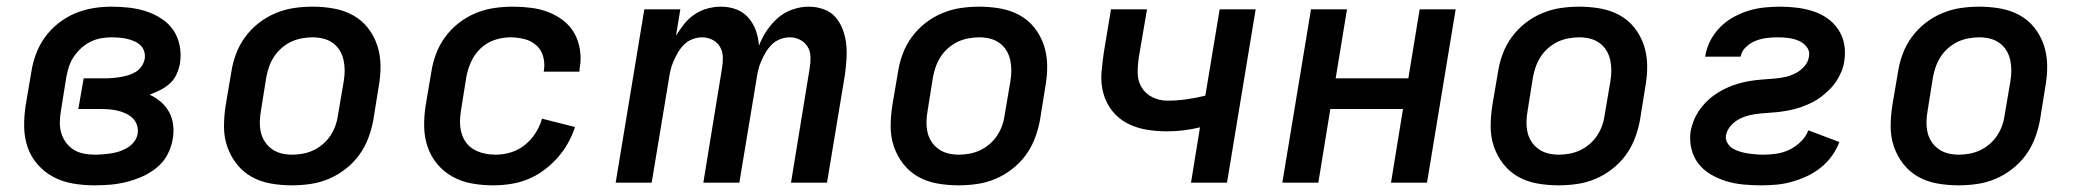

<svg xmlns="http://www.w3.org/2000/svg" viewBox="-20 -548 6240 576"><path d="M263 8Q230 8 198.5 2.5Q167 -3 140.5 -17Q114 -31 93.5 -54Q73 -77 63 -106Q53 -135 52.5 -167Q52 -199 57 -232L74 -332Q78 -359 88 -386Q98 -413 115 -436.5Q132 -460 155.5 -478.5Q179 -497 205.5 -508Q232 -519 259.5 -523.5Q287 -528 314 -528Q341 -528 367.5 -525Q394 -522 418.5 -514Q443 -506 464.5 -492Q486 -478 500 -457.5Q514 -437 519 -411Q524 -385 520 -358Q517 -342 510 -326Q503 -310 490 -298Q477 -286 461 -278Q445 -270 429 -264Q448 -255 463 -242Q478 -229 487.5 -211.5Q497 -194 499.5 -172.5Q502 -151 498 -130Q494 -106 482 -83.5Q470 -61 449.5 -44.5Q429 -28 406 -18Q383 -8 359 -2Q335 4 311 6Q287 8 263 8ZM264 -84Q276 -84 288.5 -85Q301 -86 314 -88Q327 -90 339 -94Q351 -98 362.5 -105Q374 -112 382.5 -123Q391 -134 393 -147Q395 -160 391 -172.5Q387 -185 378 -193.5Q369 -202 357.5 -207.5Q346 -213 333 -216Q320 -219 307 -220Q294 -221 280 -221H215L231 -313H296Q307 -313 318.5 -314Q330 -315 342 -317Q354 -319 365.5 -322.5Q377 -326 387.5 -332.5Q398 -339 405 -349.5Q412 -360 414 -371Q416 -383 412.5 -394Q409 -405 401 -412.5Q393 -420 382.5 -424.5Q372 -429 361 -431.5Q350 -434 338 -435Q326 -436 314 -436Q298 -436 282 -433Q266 -430 251 -422.5Q236 -415 223.5 -403.5Q211 -392 201.5 -378Q192 -364 187 -348.5Q182 -333 179 -317L163 -217Q160 -200 159.5 -183Q159 -166 163.5 -150Q168 -134 177.5 -121Q187 -108 200 -99.5Q213 -91 229.5 -87.5Q246 -84 264 -84Z M855 8Q823 8 792 2.5Q761 -3 735 -17.5Q709 -32 690.5 -55.5Q672 -79 662 -107.5Q652 -136 652 -168Q652 -200 657 -232L674 -332Q678 -359 688 -386Q698 -413 715.5 -437Q733 -461 757 -479.5Q781 -498 808 -509Q835 -520 862.5 -524Q890 -528 918 -528Q950 -528 981 -522.5Q1012 -517 1038.5 -502.5Q1065 -488 1083.5 -464.5Q1102 -441 1111.5 -412.5Q1121 -384 1121.5 -352Q1122 -320 1116 -288L1100 -188Q1095 -161 1085 -134Q1075 -107 1057.5 -83Q1040 -59 1016 -40.5Q992 -22 965.5 -11Q939 0 911 4Q883 8 855 8ZM856 -84Q872 -84 888.5 -87Q905 -90 920 -97Q935 -104 948.5 -115.5Q962 -127 971.5 -141.5Q981 -156 986.5 -171.5Q992 -187 994 -203L1011 -303Q1014 -320 1014 -336.5Q1014 -353 1010.5 -368.5Q1007 -384 999 -397Q991 -410 978.5 -419Q966 -428 950.5 -432Q935 -436 918 -436Q902 -436 885.5 -433Q869 -430 854 -423Q839 -416 825.5 -404.5Q812 -393 802.5 -378.5Q793 -364 787.5 -348.5Q782 -333 779 -317L763 -217Q760 -200 759.5 -183.5Q759 -167 762.5 -151.5Q766 -136 774.5 -123Q783 -110 795.5 -101Q808 -92 823.5 -88Q839 -84 856 -84Z M1459 8Q1427 8 1396 2.5Q1365 -3 1338.5 -17.5Q1312 -32 1292.5 -55Q1273 -78 1263 -107Q1253 -136 1252.5 -168Q1252 -200 1257 -232L1274 -332Q1278 -359 1288 -386Q1298 -413 1315.5 -437Q1333 -461 1357 -479.5Q1381 -498 1408 -509Q1435 -520 1463 -524Q1491 -528 1518 -528Q1546 -528 1573.5 -524.5Q1601 -521 1625.5 -511.5Q1650 -502 1670.5 -486Q1691 -470 1703.5 -447.5Q1716 -425 1720 -397.5Q1724 -370 1719 -343L1718 -333H1611L1612 -338Q1615 -360 1609 -380Q1603 -400 1588 -413Q1573 -426 1552.5 -431Q1532 -436 1511 -436Q1487 -436 1463.5 -428Q1440 -420 1422 -403Q1404 -386 1393.5 -363Q1383 -340 1379 -317L1363 -217Q1360 -200 1360 -182.5Q1360 -165 1364.5 -149Q1369 -133 1378.5 -120Q1388 -107 1402.5 -99Q1417 -91 1433.5 -87.5Q1450 -84 1468 -84Q1490 -84 1513 -91Q1536 -98 1555 -113.5Q1574 -129 1587 -149.5Q1600 -170 1606 -192L1705 -167Q1697 -142 1683.5 -118Q1670 -94 1651.5 -73.5Q1633 -53 1610.5 -36.5Q1588 -20 1563 -10Q1538 0 1511.5 4Q1485 8 1459 8Z M1827 0 1913 -520H2021L2008 -441Q2019 -459 2032.5 -476Q2046 -493 2064 -505Q2082 -517 2102.5 -522.5Q2123 -528 2143 -528Q2167 -528 2188.5 -520Q2210 -512 2225 -495Q2240 -478 2247.5 -456.5Q2255 -435 2257 -411Q2266 -435 2280.5 -456.5Q2295 -478 2314 -494.5Q2333 -511 2357.5 -519.5Q2382 -528 2406 -528Q2429 -528 2450.5 -520.5Q2472 -513 2486 -497Q2500 -481 2508 -460Q2516 -439 2518.5 -417Q2521 -395 2519.5 -371.5Q2518 -348 2515 -325L2461 0H2353L2409 -343Q2412 -360 2411.5 -377Q2411 -394 2403 -407.5Q2395 -421 2380.5 -428.5Q2366 -436 2349 -436Q2335 -436 2320.5 -430.5Q2306 -425 2295 -414Q2284 -403 2276.5 -390Q2269 -377 2263 -363Q2257 -349 2254 -335Q2251 -321 2249 -307L2198 0H2090L2146 -343Q2149 -360 2148.5 -377Q2148 -394 2140 -407.5Q2132 -421 2117.5 -428.5Q2103 -436 2086 -436Q2072 -436 2057.5 -430.5Q2043 -425 2032 -414Q2021 -403 2013.5 -390Q2006 -377 2000 -363Q1994 -349 1991 -335Q1988 -321 1986 -307L1935 0Z M2855 8Q2823 8 2792 2.5Q2761 -3 2735 -17.5Q2709 -32 2690.5 -55.5Q2672 -79 2662 -107.5Q2652 -136 2652 -168Q2652 -200 2657 -232L2674 -332Q2678 -359 2688 -386Q2698 -413 2715.5 -437Q2733 -461 2757 -479.5Q2781 -498 2808 -509Q2835 -520 2862.5 -524Q2890 -528 2918 -528Q2950 -528 2981 -522.5Q3012 -517 3038.5 -502.5Q3065 -488 3083.5 -464.5Q3102 -441 3111.5 -412.5Q3121 -384 3121.5 -352Q3122 -320 3116 -288L3100 -188Q3095 -161 3085 -134Q3075 -107 3057.5 -83Q3040 -59 3016 -40.5Q2992 -22 2965.5 -11Q2939 0 2911 4Q2883 8 2855 8ZM2856 -84Q2872 -84 2888.5 -87Q2905 -90 2920 -97Q2935 -104 2948.5 -115.5Q2962 -127 2971.5 -141.5Q2981 -156 2986.5 -171.5Q2992 -187 2994 -203L3011 -303Q3014 -320 3014 -336.5Q3014 -353 3010.5 -368.5Q3007 -384 2999 -397Q2991 -410 2978.5 -419Q2966 -428 2950.5 -432Q2935 -436 2918 -436Q2902 -436 2885.5 -433Q2869 -430 2854 -423Q2839 -416 2825.5 -404.5Q2812 -393 2802.5 -378.5Q2793 -364 2787.5 -348.5Q2782 -333 2779 -317L2763 -217Q2760 -200 2759.5 -183.5Q2759 -167 2762.5 -151.5Q2766 -136 2774.5 -123Q2783 -110 2795.5 -101Q2808 -92 2823.5 -88Q2839 -84 2856 -84Z M3553 0 3580 -166Q3556 -160 3531 -157Q3506 -154 3482 -154Q3450 -154 3419.5 -159Q3389 -164 3362 -178Q3335 -192 3316.5 -215.5Q3298 -239 3290 -268.5Q3282 -298 3284.5 -330Q3287 -362 3292 -394L3313 -520H3421L3397 -379Q3393 -355 3393 -330.5Q3393 -306 3404.5 -286.5Q3416 -267 3437 -256.5Q3458 -246 3482 -246Q3510 -246 3539 -250Q3568 -254 3596 -261L3639 -520H3747L3661 0Z M3827 0 3913 -520H4021L3987 -313H4205L4239 -520H4347L4261 0H4153L4189 -221H3971L3935 0Z M4655 8Q4623 8 4592 2.5Q4561 -3 4535 -17.5Q4509 -32 4490.5 -55.5Q4472 -79 4462 -107.5Q4452 -136 4452 -168Q4452 -200 4457 -232L4474 -332Q4478 -359 4488 -386Q4498 -413 4515.5 -437Q4533 -461 4557 -479.5Q4581 -498 4608 -509Q4635 -520 4662.5 -524Q4690 -528 4718 -528Q4750 -528 4781 -522.5Q4812 -517 4838.5 -502.5Q4865 -488 4883.5 -464.5Q4902 -441 4911.5 -412.5Q4921 -384 4921.5 -352Q4922 -320 4916 -288L4900 -188Q4895 -161 4885 -134Q4875 -107 4857.5 -83Q4840 -59 4816 -40.5Q4792 -22 4765.5 -11Q4739 0 4711 4Q4683 8 4655 8ZM4656 -84Q4672 -84 4688.5 -87Q4705 -90 4720 -97Q4735 -104 4748.5 -115.5Q4762 -127 4771.5 -141.5Q4781 -156 4786.5 -171.5Q4792 -187 4794 -203L4811 -303Q4814 -320 4814 -336.5Q4814 -353 4810.5 -368.5Q4807 -384 4799 -397Q4791 -410 4778.5 -419Q4766 -428 4750.5 -432Q4735 -436 4718 -436Q4702 -436 4685.5 -433Q4669 -430 4654 -423Q4639 -416 4625.5 -404.5Q4612 -393 4602.5 -378.5Q4593 -364 4587.5 -348.5Q4582 -333 4579 -317L4563 -217Q4560 -200 4559.5 -183.5Q4559 -167 4562.5 -151.5Q4566 -136 4574.5 -123Q4583 -110 4595.5 -101Q4608 -92 4623.5 -88Q4639 -84 4656 -84Z M5263 8Q5236 8 5209.5 5.5Q5183 3 5158.5 -4.5Q5134 -12 5112 -25Q5090 -38 5075 -57.5Q5060 -77 5054 -102.5Q5048 -128 5052 -155Q5055 -170 5061 -185.5Q5067 -201 5076 -214.5Q5085 -228 5097 -240.5Q5109 -253 5122.5 -262.5Q5136 -272 5150.5 -279.5Q5165 -287 5180.5 -292.5Q5196 -298 5211.5 -301.5Q5227 -305 5243 -307Q5259 -309 5274.5 -310Q5290 -311 5306 -312.5Q5322 -314 5337.5 -317.5Q5353 -321 5368 -329Q5383 -337 5394 -350Q5405 -363 5407 -379Q5410 -395 5400 -407.5Q5390 -420 5375.5 -426Q5361 -432 5345 -434Q5329 -436 5312 -436Q5296 -436 5280 -434Q5264 -432 5248 -426Q5232 -420 5218.5 -407.5Q5205 -395 5202 -379V-378H5095L5096 -381Q5100 -405 5111.5 -427Q5123 -449 5141 -467Q5159 -485 5181 -497Q5203 -509 5226 -516Q5249 -523 5273 -525.5Q5297 -528 5320 -528Q5345 -528 5370 -525Q5395 -522 5418.5 -514.5Q5442 -507 5461.5 -493.5Q5481 -480 5494.5 -460Q5508 -440 5512.5 -415.5Q5517 -391 5513 -366Q5511 -350 5505 -335Q5499 -320 5490 -306Q5481 -292 5469 -280Q5457 -268 5444 -258Q5431 -248 5416 -240.5Q5401 -233 5385.5 -227.5Q5370 -222 5354 -218.5Q5338 -215 5323 -213Q5308 -211 5292 -210Q5276 -209 5260.5 -207.5Q5245 -206 5229.5 -202.5Q5214 -199 5199 -191.5Q5184 -184 5172.5 -171Q5161 -158 5158 -142Q5156 -130 5162 -119.5Q5168 -109 5177.5 -103Q5187 -97 5198.5 -93.5Q5210 -90 5222 -88Q5234 -86 5246.5 -85Q5259 -84 5271 -84Q5290 -84 5310 -87Q5330 -90 5348.5 -99Q5367 -108 5382.5 -123Q5398 -138 5405 -157L5498 -122Q5490 -100 5475.5 -80Q5461 -60 5441.5 -44.5Q5422 -29 5400 -19Q5378 -9 5355 -2.5Q5332 4 5308.5 6Q5285 8 5263 8Z M5855 8Q5823 8 5792 2.5Q5761 -3 5735 -17.5Q5709 -32 5690.5 -55.5Q5672 -79 5662 -107.5Q5652 -136 5652 -168Q5652 -200 5657 -232L5674 -332Q5678 -359 5688 -386Q5698 -413 5715.5 -437Q5733 -461 5757 -479.5Q5781 -498 5808 -509Q5835 -520 5862.5 -524Q5890 -528 5918 -528Q5950 -528 5981 -522.5Q6012 -517 6038.5 -502.5Q6065 -488 6083.5 -464.5Q6102 -441 6111.5 -412.5Q6121 -384 6121.5 -352Q6122 -320 6116 -288L6100 -188Q6095 -161 6085 -134Q6075 -107 6057.5 -83Q6040 -59 6016 -40.5Q5992 -22 5965.5 -11Q5939 0 5911 4Q5883 8 5855 8ZM5856 -84Q5872 -84 5888.5 -87Q5905 -90 5920 -97Q5935 -104 5948.5 -115.5Q5962 -127 5971.5 -141.5Q5981 -156 5986.5 -171.5Q5992 -187 5994 -203L6011 -303Q6014 -320 6014 -336.5Q6014 -353 6010.5 -368.5Q6007 -384 5999 -397Q5991 -410 5978.5 -419Q5966 -428 5950.5 -432Q5935 -436 5918 -436Q5902 -436 5885.5 -433Q5869 -430 5854 -423Q5839 -416 5825.5 -404.5Q5812 -393 5802.5 -378.5Q5793 -364 5787.5 -348.5Q5782 -333 5779 -317L5763 -217Q5760 -200 5759.5 -183.5Q5759 -167 5762.5 -151.5Q5766 -136 5774.5 -123Q5783 -110 5795.5 -101Q5808 -92 5823.5 -88Q5839 -84 5856 -84Z"/></svg>

Font: Iosevka Aile Semibold
Style: Italic
Weight: 600
Italic angle: -9°
Designer: Belleve Invis
Foundry: Belleve Invis
Version: Version 31.1.0; ttfautohint (v1.8.4)